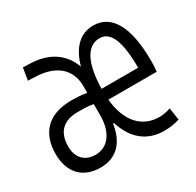

<svg xmlns="http://www.w3.org/2000/svg" viewBox="-122 -665 831 813"><g transform="rotate(-30 293.0 -258.5)"><path d="M151.9 9.8C230 9.8 277.3 -39.6 289.6 -125.5H294.4C322.3 -36.6 380.4 9.8 463.9 9.8C489.7 9.8 517.1 5.4 538.6 -1.5L529.3 -61.5C512.2 -54.7 491.7 -51.3 475.6 -51.3C388.2 -51.3 334 -113.8 323.2 -223.1H559.6C561.5 -238.3 562.5 -257.3 562.5 -273.9C562.5 -440.4 514.6 -527.3 423.3 -527.3C359.9 -527.3 314.9 -482.9 292.5 -402.3C266.1 -475.6 205.1 -517.6 116.2 -521L78.1 -522.5L68.4 -462.9L106.4 -461.4C204.1 -457.5 260.3 -408.2 260.3 -325.2V-293C238.8 -296.9 212.9 -298.8 185.5 -298.8C75.2 -298.8 14.6 -240.2 14.6 -134.8C14.6 -44.4 65.9 9.8 151.9 9.8ZM260.3 -182.6C260.3 -100.1 221.7 -47.9 160.6 -47.9C108.4 -47.9 76.7 -80.6 76.7 -136.2C76.7 -205.6 113.8 -242.7 183.6 -242.7C209.5 -242.7 237.3 -242.7 260.3 -237.8ZM321.3 -277.3C323.7 -401.4 358.4 -467.3 420.9 -467.3C474.1 -467.3 500 -405.8 500 -277.3Z"/></g></svg>

Font: Cascadia Mono Light
Style: Regular
Weight: 300
Monospace: yes
Designer: Aaron Bell
Foundry: Saja Typeworks
Version: Version 2404.023